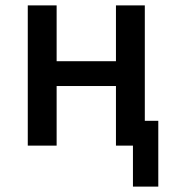

<svg xmlns="http://www.w3.org/2000/svg" viewBox="-20 -540 640 712"><path d="M473 152V0H410V-221H190V0H83V-520H190V-313H410V-520H517V-92H567V152Z"/></svg>

Font: Iosevka Semibold Extended
Style: Regular
Weight: 600
Width: 7
Monospace: yes
Designer: Belleve Invis
Foundry: Belleve Invis
Version: Version 32.5.0; ttfautohint (v1.8.4)